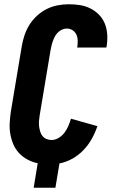

<svg xmlns="http://www.w3.org/2000/svg" viewBox="-20 -763 540 901"><path d="M138 118 157 3Q132 -2 109.5 -14Q87 -26 70 -44Q53 -62 43 -85Q33 -108 28.5 -133.5Q24 -159 25.5 -186Q27 -213 31 -240L82 -545Q86 -570 94.5 -596Q103 -622 117.5 -645.5Q132 -669 153 -688.5Q174 -708 199 -720.5Q224 -733 250.5 -738Q277 -743 303 -743Q330 -743 355.5 -739Q381 -735 404 -723.5Q427 -712 444.5 -694Q462 -676 471.5 -653Q481 -630 483 -603.5Q485 -577 481 -550L479 -540H342L343 -544Q345 -559 344.5 -574Q344 -589 338 -601.5Q332 -614 320 -621.5Q308 -629 293 -629Q282 -629 271 -624Q260 -619 251.5 -610.5Q243 -602 237.5 -591.5Q232 -581 228 -570Q224 -559 221.5 -548Q219 -537 217 -526L166 -221Q164 -208 163 -195Q162 -182 163.5 -170Q165 -158 168.5 -146Q172 -134 179 -125Q186 -116 197.5 -111Q209 -106 222 -106Q239 -106 255.5 -116Q272 -126 283 -141Q294 -156 301 -172.5Q308 -189 313 -206L437 -171Q427 -141 411 -112Q395 -83 371.5 -58.5Q348 -34 319 -18Q290 -2 259 4L240 118Z"/></svg>

Font: Iosevka Term Curly Heavy
Style: Italic
Weight: 900
Italic angle: -9°
Designer: Belleve Invis
Foundry: Belleve Invis
Version: Version 32.3.0